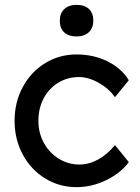

<svg xmlns="http://www.w3.org/2000/svg" viewBox="-20 -760 575 790"><path d="M40 -263Q40 -339 73.5 -401.5Q107 -464 165.5 -500Q224 -536 295 -536Q365 -536 422.5 -507.5Q480 -479 510 -430L453 -360Q429 -395 386.5 -419Q344 -443 305 -443Q258 -443 219.5 -419.5Q181 -396 159.5 -355Q138 -314 138 -263Q138 -213 160.5 -172Q183 -131 222 -107Q261 -83 306 -83Q346 -83 383.5 -103.5Q421 -124 453 -163L510 -93Q477 -48 417.5 -19Q358 10 295 10Q224 10 165.5 -26Q107 -62 73.5 -124.5Q40 -187 40 -263ZM226 -675Q226 -705 244.5 -722.5Q263 -740 295 -740Q328 -740 346 -723Q364 -706 364 -675Q364 -645 345.5 -627.5Q327 -610 295 -610Q262 -610 244 -627Q226 -644 226 -675Z"/></svg>

Font: Easer Grotesk Variable
Style: Regular
Weight: 400
Designer: Boardeaser, Bonnie Shaver-Troup, Thomas Jockin
Foundry: Lexend
Version: Version 1.001;Glyphs 3.1.2 (3151)